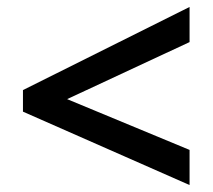

<svg xmlns="http://www.w3.org/2000/svg" viewBox="-20 -638 612 552"><path d="M525 -106 46 -317V-379L525 -618V-517L173 -353L525 -207Z"/></svg>

Font: Noto Sans New Tai Lue SemiBold
Style: Regular
Weight: 600
Version: Version 2.003